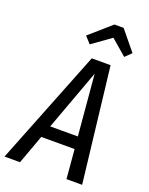

<svg xmlns="http://www.w3.org/2000/svg" viewBox="-195 -998 843 1083"><g transform="rotate(20 226.5 -456.0)"><path d="M343 0 328 -175H128L64 0H-29L244 -689H357L437 0ZM155 -248H321L289 -613ZM206 -759 170 -799 299 -912H354L450 -795L413 -759L319 -840Z"/></g></svg>

Font: Fira Sans Extra Condensed
Style: Italic
Weight: 400
Width: 3
Italic angle: -8°
Designer: Carrois Corporate & Edenspiekermann AG
Foundry: Carrois Corporate GbR & Edenspiekermann AG
Version: Version 4.203